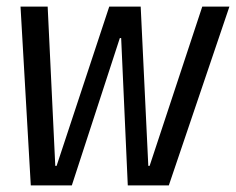

<svg xmlns="http://www.w3.org/2000/svg" viewBox="-20 -560 713 580"><path d="M42 -540H124L147 -59H151L310 -540H405L428 -59H432L591 -540H673L490 0H366L346 -445H342L197 0H73Z"/></svg>

Font: Pathway Extreme Condensed
Style: Italic
Weight: 400
Width: 3
Italic angle: -8°
Version: Version 1.001;gftools[0.9.26]